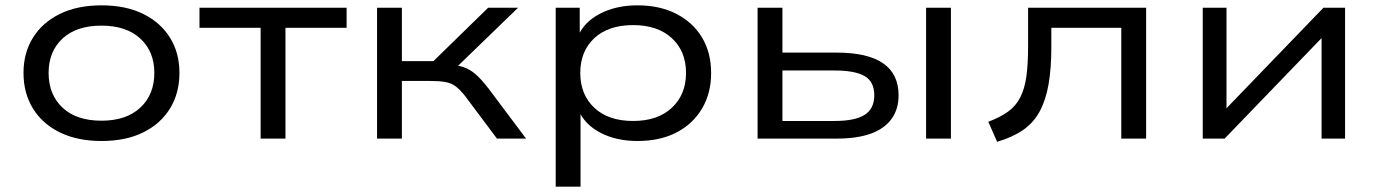

<svg xmlns="http://www.w3.org/2000/svg" viewBox="-20 -519 5163 719"><path d="M360 9Q270 9 204.5 -23Q139 -55 103.5 -112.5Q68 -170 68 -246Q68 -321 103.5 -378Q139 -435 204.5 -467Q270 -499 360 -499Q451 -499 516 -467Q581 -435 616.5 -378Q652 -321 652 -246Q652 -170 616.5 -112.5Q581 -55 516 -23Q451 9 360 9ZM360 -67Q453 -67 505.5 -116Q558 -165 558 -246Q558 -326 505.5 -374.5Q453 -423 360 -423Q266 -423 214 -374.5Q162 -326 162 -246Q162 -165 214 -116Q266 -67 360 -67Z M956 0V-415H727V-490H1278V-415H1049V0Z M1392 0V-490H1485V-290H1603L1808 -490H1920L1673 -251L1655 -278Q1690 -276 1714.5 -268Q1739 -260 1761 -241Q1783 -222 1809 -188L1950 0H1841L1722 -159Q1703 -183 1686.5 -195.5Q1670 -208 1647 -212Q1624 -216 1586 -216H1485V0Z M2061 180V-490H2151V-380H2143Q2166 -436 2226.5 -467.5Q2287 -499 2367 -499Q2451 -499 2513 -467Q2575 -435 2609 -378.5Q2643 -322 2643 -245Q2643 -170 2609 -112.5Q2575 -55 2513.5 -23Q2452 9 2367 9Q2287 9 2227.5 -22.5Q2168 -54 2146 -108H2154V180ZM2351 -66Q2443 -66 2496 -115.5Q2549 -165 2549 -246Q2549 -327 2496 -376Q2443 -425 2351 -425Q2258 -425 2205.5 -376Q2153 -327 2153 -246Q2153 -165 2205.5 -115.5Q2258 -66 2351 -66Z M2817 0V-490H2910V-322H3113Q3229 -322 3287 -282Q3345 -242 3345 -162Q3345 -110 3318.5 -73.5Q3292 -37 3241 -18.5Q3190 0 3113 0ZM2910 -66H3105Q3182 -66 3218 -89Q3254 -112 3254 -162Q3254 -213 3218 -234Q3182 -255 3105 -255H2910ZM3448 0V-490H3541V0Z M3714 12 3681 -63Q3726 -80 3755 -101Q3784 -122 3800.5 -154Q3817 -186 3823.5 -232.5Q3830 -279 3830 -346V-490H4272V0H4179V-415H3917V-342Q3917 -262 3906.5 -202.5Q3896 -143 3873 -101Q3850 -59 3811 -32Q3772 -5 3714 12Z M4484 0V-490H4573V-95H4555L4936 -490H5017V0H4929V-395H4947L4566 0Z"/></svg>

Font: Nunito Sans 10pt Expanded
Style: Regular
Weight: 400
Width: 7
Designer: Vernon Adams
Foundry: Vernon Adams
Version: Version 3.101;gftools[0.9.27]